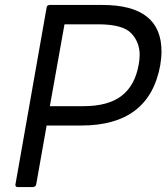

<svg xmlns="http://www.w3.org/2000/svg" viewBox="-20 -754 676 774"><path d="M113 0H51Q42 0 42 -9L168 -724Q169 -733 180 -734H393Q631 -734 631 -547Q631 -521 626 -491Q582 -248 308 -248H168L126 -11Q124 -1 113 0ZM316 -326Q416 -326 470 -367.5Q524 -409 539 -493Q543 -514 543 -533Q543 -584 509 -620Q475 -656 375 -656H240L181 -326Z"/></svg>

Font: YamahaIndonesia935. App
Style: Italic
Weight: 400
Italic angle: -10°
Designer: Dalton Maag Ltd
Foundry: Dalton Maag Ltd
Version: Version 1.002; January 01, 2024; Regular/Italic